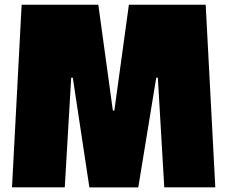

<svg xmlns="http://www.w3.org/2000/svg" viewBox="-20 -799 970 819"><path d="M646.5 -467.8 569.8 0.5H361.3L290.5 -467.8H283.7L256.3 0H31.2L72.3 -778.8H399.4L461.4 -327.6H467.8L529.8 -778.8H857.4L898.4 0H680.7L653.3 -467.8Z"/></svg>

Font: Coda
Style: Heavy
Weight: 800
Version: Version 2.000; ttfautohint (v0.8) -r 50 -G 200 -x